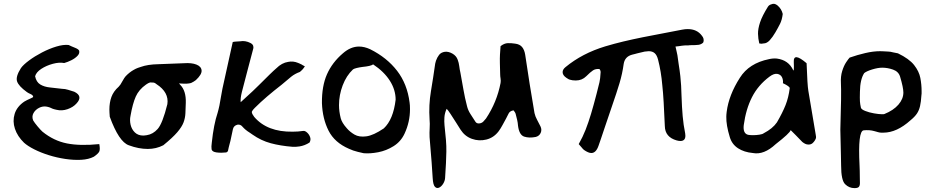

<svg xmlns="http://www.w3.org/2000/svg" viewBox="-20 -770 4807 990"><path d="M464 38Q437 52 398.5 54Q360 56 316.5 49.5Q273 43 231.5 30Q190 17 156.5 0Q123 -17 104 -34Q70 -67 57 -106Q44 -145 55.5 -182.5Q67 -220 105 -246Q109 -249 119.5 -254Q130 -259 140 -263.5Q150 -268 151 -270Q151 -279 138.5 -284.5Q126 -290 119 -295Q76 -326 68 -350.5Q60 -375 88 -419Q100 -436 129.5 -458Q159 -480 196.5 -499.5Q234 -519 270.5 -530Q307 -541 334 -538Q348 -531 366 -524Q384 -517 388 -509Q392 -495 379.5 -482Q367 -469 348 -459.5Q329 -450 311 -445Q286 -450 252.5 -441Q219 -432 193 -415Q167 -398 161 -377Q167 -347 187.5 -334.5Q208 -322 238 -319Q268 -316 300 -312Q315 -312 331 -307Q347 -302 363 -297Q410 -274 374 -236Q357 -217 328 -207Q299 -197 271 -204Q257 -207 251 -209.5Q245 -212 240 -214.5Q235 -217 222 -220Q201 -224 181.5 -214Q162 -204 152.5 -186.5Q143 -169 151 -149Q158 -137 174 -118Q190 -99 199 -91Q257 -44 325 -30.5Q393 -17 492 -27Q497 0 492 11Q487 22 464 38Z M742 -2Q695 -2 644 -21Q593 -39 546 -168Q545 -180 544.5 -189Q544 -198 544 -205Q544 -241 554.5 -270Q565 -299 592 -323Q596 -327 601 -334Q606 -341 611 -351Q622 -371 628 -377Q648 -398 670 -410Q680 -416 691 -420Q702 -424 706 -425Q742 -438 797 -439L928 -444Q968 -447 993 -437Q1018 -427 1019.5 -406.5Q1021 -386 990 -357Q980 -349 965 -342Q947 -337 918 -339L903 -340Q905 -337 909 -333Q940 -302 938 -240Q937 -210 936 -186Q935 -162 926.5 -139Q918 -116 894 -88Q870 -60 822 -21Q785 -2 742 -2ZM719 -71Q721 -71 725.5 -71.5Q730 -72 737 -73Q769 -78 793 -105Q818 -133 843 -233Q852 -294 787 -336Q779 -343 773 -344L754 -345Q744 -342 733 -334Q696 -308 680 -272Q664 -236 653 -173Q648 -150 653.5 -126.5Q659 -103 675.5 -87Q692 -71 719 -71Z M1147 16Q1120 19 1097 16Q1074 13 1071 0Q1069 -14 1072 -34Q1082 -129 1102 -188Q1107 -205 1111.5 -226.5Q1116 -248 1119 -269L1127 -313L1180 -553Q1185 -555 1194.5 -555.5Q1204 -556 1218 -557Q1245 -562 1272 -548Q1285 -541 1286 -531Q1288 -523 1285 -516Q1272 -467 1257.5 -412Q1243 -357 1227 -295Q1219 -263 1221 -243L1283 -300L1316 -332Q1348 -364 1370 -385.5Q1392 -407 1405 -418Q1433 -446 1466 -451Q1492 -456 1516 -446Q1519 -445 1524.5 -442.5Q1530 -440 1538 -436Q1536 -436 1552 -428Q1551 -427 1548.5 -423Q1546 -419 1542 -414Q1537 -408 1532.5 -404.5Q1528 -401 1526 -399Q1501 -390 1481.5 -374.5Q1462 -359 1432 -333Q1392 -302 1357.5 -272.5Q1323 -243 1294 -214Q1286 -206 1282 -200Q1277 -194 1279 -189Q1280 -182 1291 -167Q1358 -89 1489 -91Q1503 -91 1516.5 -92Q1530 -93 1544 -95Q1553 -96 1563.5 -86.5Q1574 -77 1579 -63Q1584 -49 1576 -35Q1551 -19 1524 -15Q1504 -12 1489 -13Q1426 -18 1376 -31.5Q1326 -45 1282 -76L1269 -85Q1256 -93 1246.5 -101Q1237 -109 1231 -116Q1220 -130 1204 -127Q1185 -122 1181 -104Q1177 -85 1174.5 -73.5Q1172 -62 1171 -57Q1170 -50 1168 -43Q1166 -36 1164 -28Q1162 -20 1159.5 -10.5Q1157 -1 1155 10Q1148 16 1147 16Z M1855 20Q1850 19 1825 13Q1800 7 1779 -3Q1705 -35 1674 -96.5Q1643 -158 1640 -238Q1639 -326 1666 -387Q1693 -448 1748 -495Q1788 -530 1831 -530Q1859 -530 1889 -516Q1975 -473 2027.5 -405Q2080 -337 2092 -241Q2093 -235 2093.5 -226.5Q2094 -218 2094 -207Q2094 -141 2066 -81Q2047 -40 2009.5 -16.5Q1972 7 1930 15Q1888 23 1855 20ZM1959 -108Q2008 -154 2020 -256Q2020 -307 1990 -354Q1960 -401 1904 -438Q1892 -429 1850 -425Q1834 -423 1819.5 -419.5Q1805 -416 1800 -412Q1766 -380 1747 -330Q1728 -280 1728 -228Q1728 -195 1737 -160Q1743 -137 1768 -109Q1784 -90 1808 -76Q1832 -62 1869 -67Q1906 -72 1959 -108Z M2211 148Q2208 98 2205.5 66Q2203 34 2200.5 5Q2198 -24 2195 -63Q2194 -86 2195.5 -109Q2197 -132 2195 -154Q2190 -228 2202 -299.5Q2214 -371 2224 -442Q2225 -446 2226 -449.5Q2227 -453 2228 -457Q2234 -474 2244 -487Q2254 -500 2274 -503Q2293 -505 2313 -493.5Q2333 -482 2340 -462Q2346 -446 2348 -429Q2350 -412 2354 -395Q2362 -352 2369.5 -308.5Q2377 -265 2388 -223Q2393 -202 2405.5 -182.5Q2418 -163 2431 -143Q2437 -133 2449.5 -133.5Q2462 -134 2471 -142Q2475 -147 2479 -151Q2483 -155 2486 -159Q2542 -243 2561 -342Q2563 -353 2561 -365Q2559 -377 2559 -387Q2558 -422 2557.5 -445.5Q2557 -469 2558 -489Q2559 -509 2561 -532Q2580 -547 2598.5 -547.5Q2617 -548 2636 -545Q2660 -542 2672 -527.5Q2684 -513 2688 -488Q2699 -413 2711 -337.5Q2723 -262 2736 -187Q2740 -169 2749.5 -152Q2759 -135 2767 -118Q2775 -101 2768 -85Q2761 -69 2743 -64Q2709 -57 2683 -65.5Q2657 -74 2651 -122Q2650 -137 2646.5 -152Q2643 -167 2639 -182Q2638 -187 2634.5 -192Q2631 -197 2628 -201Q2609 -198 2602.5 -184.5Q2596 -171 2589 -158Q2580 -142 2571 -125Q2562 -108 2551 -93Q2526 -60 2488 -50.5Q2450 -41 2413.5 -54Q2377 -67 2355 -101Q2347 -114 2332 -137.5Q2317 -161 2303 -182.5Q2289 -204 2283 -209Q2273 -187 2271.5 -165.5Q2270 -144 2272 -124Q2277 -79 2279.5 -47.5Q2282 -16 2281.5 12Q2281 40 2279.5 71.5Q2278 103 2275 148Q2274 163 2265 177.5Q2256 192 2244 197.5Q2232 203 2222.5 193Q2213 183 2211 148Z M3029 19Q3014 19 2991 3Q2985 -2 2978 -11L2964 -27Q2985 -64 2999.5 -101Q3014 -138 3027.5 -183Q3041 -228 3056 -286L3071 -346Q3075 -362 3077 -398V-400Q3077 -402 3075 -408L3071 -414Q3051 -416 3037.5 -407Q3024 -398 3003 -377Q2981 -355 2949 -355Q2931 -355 2919 -359Q2916 -360 2913 -361Q2910 -362 2908 -364Q2905 -366 2903 -367Q2901 -368 2900 -369Q2881 -382 2881 -398Q2881 -412 2896 -424Q2982 -495 3101 -531Q3148 -545 3194 -556Q3240 -567 3294.5 -578Q3349 -589 3419 -602L3497 -617Q3512 -620 3526 -620Q3574 -620 3599 -586Q3612 -571 3607 -553Q3606 -549 3598 -544.5Q3590 -540 3583 -539Q3576 -538 3564.5 -537.5Q3553 -537 3538 -537Q3534 -536 3529 -536Q3524 -536 3516 -536Q3513 -536 3507.5 -535.5Q3502 -535 3494 -534Q3489 -533 3481 -532Q3473 -531 3463 -530Q3467 -513 3469.5 -501.5Q3472 -490 3473 -485L3479 -442Q3485 -405 3488 -377Q3491 -349 3492 -329L3494 -278Q3496 -217 3500 -171.5Q3504 -126 3513 -82Q3514 -79 3514 -70Q3514 -43 3488 -43Q3480 -43 3469 -46Q3409 -63 3408 -120Q3405 -190 3402 -242.5Q3399 -295 3395 -330Q3392 -366 3386.5 -399Q3381 -432 3373 -463Q3367 -486 3355.5 -496Q3344 -506 3325 -506L3304 -504L3266 -495Q3262 -494 3255 -492Q3248 -490 3239 -488Q3202 -478 3196 -441Q3189 -390 3174.5 -341.5Q3160 -293 3135 -221L3100 -118Q3087 -79 3078.5 -54Q3070 -29 3066 -18Q3053 19 3029 19Z M3895 -546Q3889 -571 3888.5 -596Q3888 -621 3899 -654.5Q3910 -688 3940 -736Q3946 -745 3958 -748Q3973 -755 3989 -742Q4010 -724 4016 -698Q4014 -682 4010.5 -669.5Q4007 -657 4002 -647Q3992 -627 3978 -603Q3964 -579 3949 -562.5Q3934 -546 3917 -546Q3906 -543 3895 -546ZM3862 19Q3817 15 3785.5 -5.5Q3754 -26 3743 -63Q3724 -125 3725 -168Q3725 -173 3725.5 -179.5Q3726 -186 3727 -194Q3738 -280 3795 -369Q3842 -444 3945 -465Q3966 -470 3986 -468Q4046 -460 4070 -408Q4075 -398 4073 -450Q4070 -503 4139 -444Q4143 -331 4148 -302L4186 -76Q4187 -71 4187.5 -66Q4188 -61 4187 -57Q4182 -43 4170 -32Q4160 -23 4144 -25Q4132 -26 4117 -38L4083 -73L4057 -99Q4052 -83 3980 -27Q3919 30 3862 19ZM3837 -75Q3846 -73 3862.5 -73Q3879 -73 3895.5 -75.5Q3912 -78 3918 -83Q3941 -95 3958 -109Q3975 -123 3986 -139Q4015 -189 4030.5 -228Q4046 -267 4052 -315Q4053 -324 4017 -341Q4019 -358 4012 -372Q4005 -386 3988 -389Q3971 -392 3948 -375Q3889 -331 3857.5 -269Q3826 -207 3815 -125Q3810 -82 3837 -75Z M4386 200Q4358 200 4338 180Q4317 160 4317 83Q4317 76 4316 30Q4315 -16 4313 -101Q4319 -289 4316 -341Q4314 -376 4322.5 -403.5Q4331 -431 4343 -449Q4355 -467 4361 -473Q4401 -487 4442 -496.5Q4483 -506 4518 -506Q4523 -506 4534 -505.5Q4545 -505 4561 -504Q4570 -504 4585 -500L4610 -495Q4668 -467 4693.5 -434.5Q4719 -402 4725.5 -368Q4732 -334 4732 -300Q4732 -293 4732 -287.5Q4732 -282 4731 -278Q4729 -245 4724 -223Q4719 -201 4708 -184.5Q4697 -168 4675 -150Q4604 -86 4535 -86Q4528 -86 4523 -86Q4518 -86 4514 -87Q4510 -88 4506 -89Q4502 -90 4499 -91L4488 -94Q4464 -101 4433 -98Q4403 -94 4412 82Q4413 90 4413 110Q4413 130 4413.5 149Q4414 168 4414 174Q4414 187 4408.5 193.5Q4403 200 4386 200ZM4528 -181Q4538 -181 4540 -182Q4587 -201 4612.5 -230.5Q4638 -260 4638 -293Q4638 -318 4621 -375Q4613 -401 4585 -411Q4557 -421 4529 -421Q4507 -421 4477.5 -412Q4448 -403 4436 -393Q4415 -361 4414 -297Q4413 -262 4414 -247.5Q4415 -233 4419 -215Q4421 -206 4441 -198Q4461 -190 4486.5 -185.5Q4512 -181 4528 -181Z"/></svg>

Font: Mansalva
Style: Regular
Weight: 400
Designer: Carolina Short
Foundry: Carolina Short
Version: Version 2.112; ttfautohint (v1.8.4.7-5d5b)